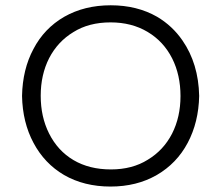

<svg xmlns="http://www.w3.org/2000/svg" viewBox="-20 -702 833 723"><path d="M164.6 -199.7Q133.3 -262.2 133.3 -341.3Q133.3 -420.4 165 -482.9Q197.3 -545.4 256.3 -581.1Q314.5 -617.7 396.5 -617.7Q475.6 -617.7 535.6 -582Q595.7 -546.4 628.4 -481.9Q659.7 -419.4 659.7 -340.3Q659.7 -261.2 627.9 -198.7Q595.7 -136.2 536.6 -100.6Q478.5 -64 397.5 -64Q316.4 -64 256.8 -99.1Q197.3 -134.3 164.6 -199.7ZM63 -340.8Q64.9 -240.7 106.4 -163.6Q147.5 -86.4 221.2 -43Q296.9 0.5 396 0.5Q495.1 0.5 570.3 -43Q645.5 -86.4 686.8 -164.1Q728 -241.7 730 -340.8Q727.5 -462.4 667 -549.8Q629.4 -604.5 571.8 -638.7Q496.1 -682.1 397 -682.1Q297.9 -682.1 221.7 -638.7Q146.5 -595.2 106 -517.6Q64.9 -440.9 63 -340.8Z"/></svg>

Font: YuPearl-ExtraLight
Style: ExtraLight
Weight: 200
Designer: Max Yao
Foundry: Max-Everyday
Version: Version 1.011; ttfautohint (v1.8.3)